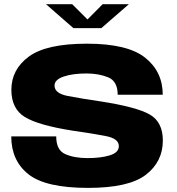

<svg xmlns="http://www.w3.org/2000/svg" viewBox="-20 -889 843 912"><path d="M328.5 -755.5H461.5L592 -869H467.5L395.5 -796.5L323 -869H198.5ZM398 3.5Q592 3.5 672.8 -58.8Q753.5 -121 753.5 -221.5Q753.5 -309 691.8 -344.8Q630 -380.5 460 -407Q364 -421 301.5 -433.2Q239 -445.5 239 -482.5Q239 -510.5 282 -525.2Q325 -540 390.5 -540Q449.5 -540 494.2 -521.5Q539 -503 539 -439H753Q753 -548.5 669.5 -615Q586 -681.5 393 -681.5Q200 -681.5 117 -620.2Q34 -559 34 -462.5Q34 -372.5 98 -333.2Q162 -294 324 -268.5Q422.5 -254.5 483.5 -242.5Q544.5 -230.5 544.5 -195Q544.5 -164.5 501.8 -151.2Q459 -138 396 -138Q333 -138 290 -157Q247 -176 247 -241H33.5Q33.5 -126 115.2 -61.2Q197 3.5 398 3.5Z"/></svg>

Font: Anybody SemiExpanded ExtraBold
Style: Regular
Weight: 800
Width: 6
Version: Version 1.113;gftools[0.9.25]